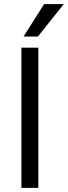

<svg xmlns="http://www.w3.org/2000/svg" viewBox="-20 -903 327 923"><path d="M82.9 0V-674H164.2V0ZM93.2 -727.3 191.8 -883H286.5L162.1 -727.3Z"/></svg>

Font: Hind Variable Light
Style: Regular
Weight: 300
Designer: Manushi Parikh, Satya Rajpurohit
Foundry: Indian Type Foundry
Version: Version 3.000